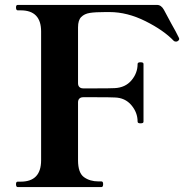

<svg xmlns="http://www.w3.org/2000/svg" viewBox="-20 -760 769 780"><path d="M708 -602Q708 -597 702 -593Q699 -591 695 -591Q689 -591 686 -594Q645 -637 571 -674Q497 -711 425 -711H408Q367 -711 345 -707.5Q323 -704 310 -691Q297 -678 297 -649V-422Q297 -412 302.5 -406.5Q308 -401 318 -401H373Q427 -401 446 -402Q489 -404 514 -433.5Q539 -463 539 -500Q539 -507 550 -507Q557 -507 560 -505.5Q563 -504 563 -500V-266Q563 -262 560 -260.5Q557 -259 550 -259Q539 -259 539 -266Q539 -303 513.5 -333Q488 -363 446 -364Q427 -365 373 -365H318Q308 -365 302.5 -359.5Q297 -354 297 -344V-109Q297 -58 321 -40.5Q345 -23 380 -23H392Q399 -23 399 -12Q399 0 392 0H52Q45 0 45 -12Q45 -22 52 -22H64Q147 -22 147 -109V-632Q147 -718 64 -718H52Q45 -718 45 -730Q45 -740 52 -740H618Q635 -740 646 -720L676 -664Q695 -631 706 -608Q708 -604 708 -602Z"/></svg>

Font: Shippori Mincho B1 ExtraBold
Style: Regular
Weight: 800
Designer: FONTDASU
Foundry: FONTDASU / Google Inc. / but / Adobe
Version: Version 3.110; ttfautohint (v1.8.3)